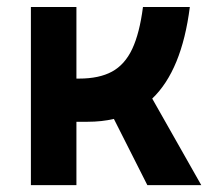

<svg xmlns="http://www.w3.org/2000/svg" viewBox="-20 -538 626 558"><path d="M69.8 0V-517.6H202.1V-309.6H210Q268.1 -309.6 305.4 -329.8Q342.8 -350.1 364.3 -395.8Q385.7 -441.4 395.5 -517.6H531.7Q508.3 -333.5 422.4 -251.5L564.9 0H408.2L311 -192.4Q275.9 -184.1 234.4 -184.1H202.1V0Z"/></svg>

Font: Caskaydia Cove
Style: Bold
Weight: 700
Monospace: yes
Designer: Aaron Bell
Foundry: Saja Typeworks
Version: Version 4.300; ttfautohint (v1.8.3)